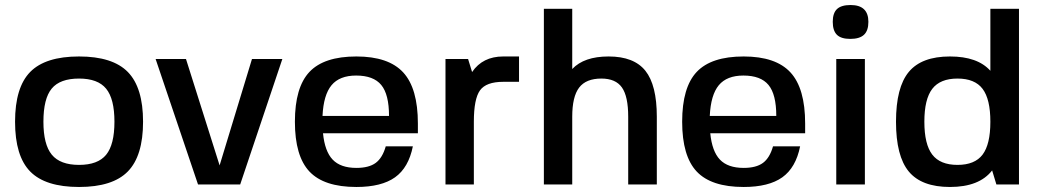

<svg xmlns="http://www.w3.org/2000/svg" viewBox="-20 -735 4150 765"><path d="M100.5 -448.5Q161 -510 295 -510Q429 -510 489.5 -448Q550 -386 550 -250Q550 -114 489.5 -52Q429 10 295 10Q161 10 100.5 -51.5Q40 -113 40 -250Q40 -387 100.5 -448.5ZM153 -250Q153 -159 186.5 -118.5Q220 -78 295 -78Q370 -78 403 -118.5Q436 -159 436 -250Q436 -341 403 -381.5Q370 -422 295 -422Q219 -422 186 -382Q153 -342 153 -250Z M855 -76 984 -500H1105L937 0H769L600 -500H721Z M1645 -204H1267Q1274 -132 1305.5 -99Q1337 -66 1400 -66Q1450 -66 1477 -86Q1504 -106 1517 -152H1625Q1608 -67 1554 -28.5Q1500 10 1400 10Q1271 10 1213 -51.5Q1155 -113 1155 -250Q1155 -387 1213 -448.5Q1271 -510 1400 -510Q1528 -510 1586.5 -446.5Q1645 -383 1645 -243ZM1399 -434Q1333 -434 1301 -395.5Q1269 -357 1265 -273H1530Q1530 -359 1499 -396.5Q1468 -434 1399 -434Z M1868 -250V0H1755V-500H1845L1861 -448Q1903 -510 1985 -510H2048V-409H1985Q1917 -409 1892.5 -375Q1868 -341 1868 -250Z M2148 0H2147V-700H2260V-460Q2307 -510 2405 -510Q2506 -510 2551.5 -453Q2597 -396 2597 -270V0H2483V-270Q2483 -351 2458 -386.5Q2433 -422 2376 -422Q2315 -422 2287.5 -386Q2260 -350 2260 -270V0Z M3188 -204H2810Q2817 -132 2848.5 -99Q2880 -66 2943 -66Q2993 -66 3020 -86Q3047 -106 3060 -152H3168Q3151 -67 3097 -28.5Q3043 10 2943 10Q2814 10 2756 -51.5Q2698 -113 2698 -250Q2698 -387 2756 -448.5Q2814 -510 2943 -510Q3071 -510 3129.5 -446.5Q3188 -383 3188 -243ZM2942 -434Q2876 -434 2844 -395.5Q2812 -357 2808 -273H3073Q3073 -359 3042 -396.5Q3011 -434 2942 -434Z M3426 0H3312V-500H3426ZM3369 -715Q3440 -715 3440 -648Q3440 -613 3422.5 -596.5Q3405 -580 3368 -580Q3331 -580 3314.5 -596.5Q3298 -613 3298 -648Q3298 -683 3315 -699Q3332 -715 3369 -715Z M3933 -56Q3882 10 3765 10Q3652 10 3601 -51.5Q3550 -113 3550 -250Q3550 -387 3601 -448.5Q3652 -510 3765 -510Q3875 -510 3926 -453V-700H4040V0H3950ZM3694.5 -119Q3726 -78 3795 -78Q3864 -78 3895 -119Q3926 -160 3926 -250Q3926 -340 3895 -381Q3864 -422 3795 -422Q3726 -422 3694.5 -381Q3663 -340 3663 -250Q3663 -160 3694.5 -119Z"/></svg>

Font: Fivo Sans Med
Style: Regular
Weight: 450
Designer: Alexander Slobzheninov
Foundry: Alexander Slobzheninov
Version: 1.0